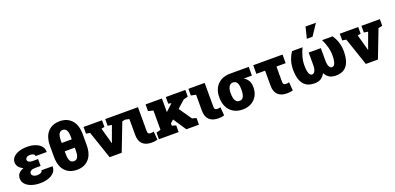

<svg xmlns="http://www.w3.org/2000/svg" viewBox="6 -1749 5588 2719"><g transform="rotate(-20 2800.5 -390.0)"><path d="M289.1 10.3Q217.8 10.3 160.6 -9.3Q103.5 -28.8 70.3 -64.7Q37.1 -100.6 37.1 -149.9Q37.1 -238.3 138.2 -272.5Q94.7 -290 70.6 -320.3Q46.4 -350.6 46.4 -389.6Q46.4 -435.5 77.6 -468.8Q108.9 -502 163.3 -520Q217.8 -538.1 287.6 -538.1Q357.9 -538.1 411.9 -517.8Q465.8 -497.6 496.1 -461.4Q526.4 -425.3 524.4 -376.5L523.4 -373.5H357.4Q357.4 -388.2 347.9 -397.5Q338.4 -406.7 322.5 -411.4Q306.6 -416 287.6 -416Q252 -416 234.9 -401.4Q217.8 -386.7 217.8 -368.2Q217.8 -346.2 237.8 -334Q257.8 -321.8 291.5 -321.8H376V-217.8H291.5Q252 -217.8 229.7 -203.1Q207.5 -188.5 207.5 -165.5Q207.5 -143.6 228.3 -127.4Q249 -111.3 289.1 -111.3Q323.7 -111.3 344.7 -123.5Q365.7 -135.7 365.7 -156.2H532.2L533.2 -153.3Q535.2 -100.6 502.4 -64.2Q469.7 -27.8 413.6 -8.8Q357.4 10.3 289.1 10.3Z M844.7 10.3Q731.4 10.3 664.6 -62Q597.7 -134.3 597.7 -275.9V-434.1Q597.7 -575.7 664.3 -648.4Q731 -721.2 843.8 -721.2Q956.1 -721.2 1023.2 -648.4Q1090.3 -575.7 1090.3 -434.1V-275.9Q1090.3 -134.8 1023.7 -62.3Q957 10.3 844.7 10.3ZM844.7 -119.6Q881.3 -119.6 900.4 -150.9Q919.4 -182.1 919.4 -258.8V-295.4H768.1V-258.8Q768.1 -182.1 787.4 -150.9Q806.6 -119.6 844.7 -119.6ZM768.1 -421.4H919.4V-452.6Q919.4 -527.3 899.9 -559.1Q880.4 -590.8 843.8 -590.8Q806.6 -590.8 787.4 -559.3Q768.1 -527.8 768.1 -452.6Z M1336.9 0 1194.8 -418 1136.2 -427.7V-528.3H1414.1V-428.2L1366.7 -418.5L1422.9 -216.8L1433.6 -176.8H1436.5L1449.7 -216.8L1523.4 -418L1462.4 -428.2V-528.3H1739.7V-427.7L1679.2 -416L1519 0Z M1967.8 10.3Q1879.4 10.3 1832 -35.9Q1784.7 -82 1784.7 -172.9V-412.1L1710.9 -427.7V-528.3H1956.1V-172.9Q1956.1 -144 1965.6 -132.6Q1975.1 -121.1 1998.5 -121.1Q2014.2 -121.1 2020.3 -121.8Q2026.4 -122.6 2047.4 -127.4L2058.1 -1.5Q2034.7 4.9 2014.9 7.6Q1995.1 10.3 1967.8 10.3Z M2298.8 -136.7 2215.8 -229.5 2419.9 -418 2421.4 -418.9 2375.5 -428.7V-528.3H2669.9V-427.7L2602.1 -409.7ZM2079.6 0V-100.1L2146 -118.2V-409.2L2070.8 -427.7V-528.3H2316.9V-118.2L2377 -100.1V0ZM2493.2 0 2352.5 -210.9 2473.1 -330.1 2620.1 -117.7 2683.1 -100.1V0Z M2973.1 10.3Q2884.8 10.3 2837.4 -35.9Q2790 -82 2790 -172.9V-412.1L2716.3 -427.7V-528.3H2961.4V-172.9Q2961.4 -144 2970.9 -132.6Q2980.5 -121.1 3003.9 -121.1Q3019.5 -121.1 3025.6 -121.8Q3031.7 -122.6 3052.7 -127.4L3063.5 -1.5Q3040 4.9 3020.3 7.6Q3000.5 10.3 2973.1 10.3Z M3342.3 10.3Q3261.7 10.3 3204.3 -23.7Q3147 -57.6 3116.5 -118.4Q3085.9 -179.2 3085.9 -259.3V-269Q3085.9 -345.7 3116.7 -404.1Q3147.5 -462.4 3205.1 -495.4Q3262.7 -528.3 3343.8 -528.3H3625.5V-397H3502Q3538.1 -377.4 3563.5 -340.1Q3588.9 -302.7 3588.9 -239.3V-229Q3588.9 -162.1 3559.1 -107.9Q3529.3 -53.7 3474.1 -21.7Q3418.9 10.3 3342.3 10.3ZM3339.8 -120.1Q3369.1 -120.1 3386.2 -137Q3403.3 -153.8 3410.6 -185.1Q3418 -216.3 3418 -259.3V-269Q3418 -307.6 3410.6 -336.4Q3403.3 -365.2 3386.2 -381.1Q3369.1 -397 3339.8 -397Q3310.5 -397 3292.5 -380.9Q3274.4 -364.7 3265.9 -335.9Q3257.3 -307.1 3257.3 -269V-259.3Q3257.3 -215.8 3265.6 -184.6Q3273.9 -153.3 3292 -136.7Q3310.1 -120.1 3339.8 -120.1Z M4007.8 10.3Q3919.4 10.3 3872.1 -35.9Q3824.7 -82 3824.7 -172.9V-398.4H3692.9L3693.8 -528.3H4134.8V-398.4H3996.1V-172.9Q3996.1 -143.6 4006.1 -132.3Q4016.1 -121.1 4041.5 -121.1Q4048.3 -121.1 4055.7 -121.8Q4063 -122.6 4071 -124Q4079.1 -125.5 4087.9 -127.4L4097.7 -1Q4078.1 3.9 4054.9 7.1Q4031.7 10.3 4007.8 10.3Z M4422.9 10.3Q4343.8 10.3 4294.9 -24.2Q4246.1 -58.6 4223.6 -123Q4201.2 -187.5 4201.2 -277.3Q4201.2 -327.1 4210.9 -371.6Q4220.7 -416 4238 -455.3Q4255.4 -494.6 4278.8 -528.3H4436.5Q4407.2 -466.8 4389.9 -403.6Q4372.6 -340.3 4372.6 -277.3Q4372.6 -232.4 4378.4 -196.8Q4384.3 -161.1 4397.7 -140.6Q4411.1 -120.1 4433.6 -120.1Q4459 -120.1 4475.8 -149.9Q4492.7 -179.7 4492.7 -245.1V-428.2H4675.8V-245.1Q4675.8 -179.7 4692.4 -149.9Q4709 -120.1 4733.9 -120.1Q4756.3 -120.1 4770 -140.9Q4783.7 -161.6 4789.8 -197.3Q4795.9 -232.9 4795.9 -277.3Q4795.9 -340.3 4778.3 -403.6Q4760.7 -466.8 4731 -528.3H4888.7Q4912.1 -494.6 4929.7 -455.6Q4947.3 -416.5 4957 -371.8Q4966.8 -327.1 4966.8 -277.3Q4966.8 -187 4944.3 -122.6Q4921.9 -58.1 4873 -23.9Q4824.2 10.3 4745.6 10.3Q4688 10.3 4649.7 -12Q4611.3 -34.2 4584 -84.5Q4554.2 -32.7 4516.8 -11.2Q4479.5 10.3 4422.9 10.3ZM4534.7 -620.1 4576.7 -790H4733.4L4620.1 -620.1Z M5198.2 0 5056.2 -418 4997.6 -427.7V-528.3H5275.4V-428.2L5228 -418.5L5284.2 -216.8L5294.9 -176.8H5297.9L5311 -216.8L5384.8 -418L5323.7 -428.2V-528.3H5601.1V-427.7L5540.5 -416L5380.4 0Z"/></g></svg>

Font: Roboto Slab LO Black
Style: Regular
Weight: 900
Designer: Google
Version: Version 2.000